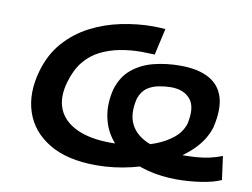

<svg xmlns="http://www.w3.org/2000/svg" viewBox="-78 -827 1244 949"><g transform="rotate(10 544.0 -352.5)"><path d="M458 10Q313 10 222 -44.5Q131 -99 100 -192Q69 -285 102 -400Q127 -487 180 -547Q233 -607 304 -644Q375 -681 456.5 -698Q538 -715 617 -715Q638 -715 652 -714Q666 -713 679 -712L649 -579Q635 -579 619.5 -580Q604 -581 582 -581Q527 -581 474.5 -571Q422 -561 376.5 -538Q331 -515 298 -474Q265 -433 247 -370Q224 -291 247.5 -233.5Q271 -176 338.5 -144Q406 -112 513 -112Q567 -112 623.5 -120.5Q680 -129 730 -148Q780 -167 817 -197Q854 -227 868 -270Q887 -355 854.5 -394.5Q822 -434 757 -434Q729 -434 696.5 -428Q664 -422 638.5 -404.5Q613 -387 600 -350Q580 -269 608 -216.5Q636 -164 705 -138.5Q774 -113 877 -113Q910 -113 941.5 -115.5Q973 -118 1004 -124.5Q1035 -131 1068 -144L1084 -26Q1044 -8 983.5 1Q923 10 863 10Q786 10 719 -7Q652 -24 599.5 -56.5Q547 -89 514 -135.5Q481 -182 470.5 -242Q460 -302 477 -373Q497 -440 543.5 -478Q590 -516 652.5 -531.5Q715 -547 783 -547Q873 -547 928 -517Q983 -487 1001 -427Q1019 -367 997 -274Q977 -210 924 -158Q871 -106 796 -69Q721 -32 634 -11Q547 10 458 10Z"/></g></svg>

Font: Nunito Sans 7pt Expanded
Style: Bold Italic
Weight: 700
Width: 7
Italic angle: -9°
Designer: Vernon Adams
Foundry: Vernon Adams
Version: Version 3.101;gftools[0.9.27]